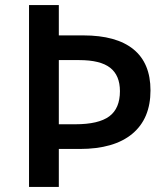

<svg xmlns="http://www.w3.org/2000/svg" viewBox="-20 -734 659 754"><path d="M307 -595H211V-714H94V0H211V-149H293Q428 -149 499.5 -208.5Q571 -268 571 -379Q571 -486 504 -540.5Q437 -595 307 -595ZM291 -498Q374 -498 412.5 -468Q451 -438 451 -376Q451 -308 409 -277Q367 -246 276 -246H211V-498Z"/></svg>

Font: OpenSansMMV
Style: Semibold
Weight: 600
Designer: Steve Matteson
Foundry: Ascender Corporation
Version: Version 6.000